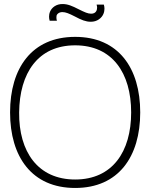

<svg xmlns="http://www.w3.org/2000/svg" viewBox="-20 -918 746 953"><path d="M430.5 -810C446 -810 459.5 -814 471 -822C493.5 -837.5 498.5 -859.5 498.5 -875C498.5 -881.5 497.5 -888 495.5 -895H459.5C461 -889.5 462 -884.5 462 -880C462 -868 456.5 -850 432.5 -850C416 -850 401 -857 371.5 -871.5C337.5 -889 316 -898 290.5 -898C275.5 -898 262.5 -894.5 251 -887C228.5 -872 223.5 -850 223.5 -835.5C223.5 -829 224.5 -822 226.5 -815H262.5C261 -820 260 -825 260 -830C260 -831.5 260 -834.5 260.5 -838.5C261 -846.5 271.5 -858 289.5 -858C306 -858 322.5 -851 351 -836.5C383.5 -819 406 -810 430.5 -810ZM353 15C568 15 676 -140 676 -360C676 -580 568 -735 353 -735C138 -735 30 -580 30 -360C30 -140 138 15 353 15ZM353 -27C168 -27 73 -165 75 -360C77 -555 168 -693 353 -693C538 -693 631 -555 631 -360C631 -165 538 -27 353 -27Z"/></svg>

Font: Vela Sans ExtLt
Style: Regular
Weight: 200
Designer: Principal design: Mikhail Sharanda - project Manrope.
Design modification: Ravid Balaliev
Foundry: Mikhail Sharanda
Version: Version 1.001